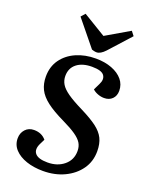

<svg xmlns="http://www.w3.org/2000/svg" viewBox="-175 -1044 889 1146"><g transform="rotate(20 269.5 -470.5)"><path d="M510 -207Q510 -142 475 -92.5Q440 -43 380 -14.5Q320 14 245 14Q186 14 139 -2Q92 -18 64.5 -47.5Q37 -77 37 -118Q37 -152 58 -175Q79 -198 113 -198Q162 -198 190 -164L174 -132Q154 -91 174 -67Q194 -43 253 -43Q316 -43 357.5 -77.5Q399 -112 399 -168Q399 -197 386 -218.5Q373 -240 342 -261.5Q311 -283 257 -309Q186 -343 145 -374.5Q104 -406 86.5 -441.5Q69 -477 69 -522Q69 -585 101.5 -630.5Q134 -676 189.5 -700.5Q245 -725 314 -725Q371 -725 415.5 -708Q460 -691 485 -661Q510 -631 510 -591Q510 -559 490.5 -539.5Q471 -520 439 -520Q418 -520 397.5 -528Q377 -536 365 -548L385 -589Q403 -624 386.5 -647.5Q370 -671 309 -671Q248 -671 212.5 -643Q177 -615 177 -565Q177 -537 191 -513.5Q205 -490 240 -465.5Q275 -441 338 -410Q402 -378 439.5 -350Q477 -322 493.5 -288.5Q510 -255 510 -207ZM141 -929 164 -955 309 -867 458 -954 479 -927 357 -792Q328 -761 304 -761Q295 -761 287.5 -763Q280 -765 273 -767Z"/></g></svg>

Font: Literata 36pt SemiBold
Style: Italic
Weight: 600
Italic angle: -2°
Designer: Latin by Veronika Burian and Jose Scaglione. Greek by Irene Vlachou. Cyrillic by Vera Evstafieva
Foundry: TypeTogether
Version: Version 3.002